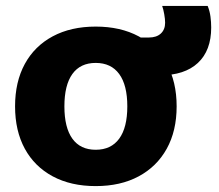

<svg xmlns="http://www.w3.org/2000/svg" viewBox="-20 -620 742 650"><path d="M304 10Q220 10 158.5 -23Q97 -56 64 -116.5Q31 -177 31 -260Q31 -343 64 -403.5Q97 -464 158.5 -497Q220 -530 304 -530Q388 -530 449.5 -497Q511 -464 544.5 -403.5Q578 -343 578 -260Q578 -177 544.5 -116.5Q511 -56 449.5 -23Q388 10 304 10ZM304 -113Q356 -113 383.5 -150.5Q411 -188 411 -260Q411 -332 383.5 -369.5Q356 -407 304 -407Q252 -407 225 -369.5Q198 -332 198 -260Q198 -188 225 -150.5Q252 -113 304 -113ZM446 -365 448 -493H484Q510 -493 524.5 -506.5Q539 -520 539 -543Q539 -555 536 -572Q533 -589 529 -600H683Q690 -583 692.5 -564Q695 -545 695 -527Q695 -449 650 -407Q605 -365 521 -365Z"/></svg>

Font: M PLUS 2 ExtraBold
Style: Regular
Weight: 800
Version: Version 1.001